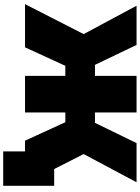

<svg xmlns="http://www.w3.org/2000/svg" viewBox="144 -884 877 1205"><g transform="rotate(90 582.5 -281.5)"><path d="M747 -253H686V0H456V-253H393L277 0H6L194 -368L16 -700H262L387 -439H456V-700H686V-439H751L878 -700H1124L947 -368L1134 0H863ZM1146 -183V137H930V0H863V-183Z"/></g></svg>

Font: Montserrat Alternates Black
Style: Regular
Weight: 900
Designer: Julieta Ulanovsky
Foundry: Julieta Ulanovsky
Version: Version 7.200